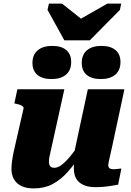

<svg xmlns="http://www.w3.org/2000/svg" viewBox="-20 -1039 733 1071"><path d="M339 -814H481L649 -984L656 -1019H579L383 -907L469 -905L326 -1019H253L245 -984ZM263 -197Q258 -177 255.5 -163Q253 -149 253 -137Q253 -126 256 -118.5Q259 -111 265.5 -107Q272 -103 283 -103Q303 -103 325.5 -120.5Q348 -138 374 -169.5Q400 -201 427 -243L430 -177Q394 -120 355.5 -77.5Q317 -35 272 -11.5Q227 12 168 12Q107 12 75.5 -17.5Q44 -47 44 -95Q44 -118 47.5 -143Q51 -168 58 -200L111 -432Q113 -439 108 -444.5Q103 -450 93.5 -453.5Q84 -457 70 -460L60 -462L77 -541H339ZM607 -228Q600 -196 595 -174.5Q590 -153 587 -139Q584 -125 584 -118Q584 -106 591 -100.5Q598 -95 612 -95Q625 -95 637 -97Q649 -99 657 -99L639 -9Q622 -6 601.5 -2.5Q581 1 558.5 3Q536 5 512 5Q455 5 423.5 -21Q392 -47 392 -99Q392 -104 392 -110.5Q392 -117 392.5 -126.5Q393 -136 394 -147L383 -136L470 -541H674ZM267 -598Q319 -598 348 -622.5Q377 -647 377 -693Q377 -737 349.5 -760Q322 -783 272 -783Q220 -783 190.5 -758.5Q161 -734 161 -688Q161 -644 189 -621Q217 -598 267 -598ZM542 -598Q594 -598 623 -622.5Q652 -647 652 -693Q652 -737 624 -760Q596 -783 546 -783Q494 -783 465 -758.5Q436 -734 436 -688Q436 -644 464 -621Q492 -598 542 -598Z"/></svg>

Font: Roboto Serif 20pt ExtraBold
Style: Italic
Weight: 800
Italic angle: -10°
Version: Version 1.007